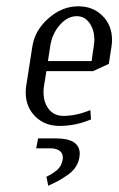

<svg xmlns="http://www.w3.org/2000/svg" viewBox="-20 -404 381 616"><path d="M62.5 -107.4Q62.5 -117.7 64 -127.9L84 -255.9Q92.3 -307.6 136 -345.7Q179.7 -383.8 231 -383.8Q278.3 -383.8 308.8 -353.3Q339.4 -322.8 339.4 -276.4Q339.4 -266.1 337.9 -255.9L329.1 -199.2L278.8 -175.8H128.9L121.1 -127.9Q119.6 -117.7 119.6 -108.4Q119.6 -75.2 136.7 -53.7Q153.8 -32.2 183.1 -32.2Q224.6 -32.2 270 -50.8L272 -21Q223.1 0 170.9 0Q123.5 0 93 -30.5Q62.5 -61 62.5 -107.4ZM96.2 71.8 102.1 40H159.2Q235.8 40 235.8 89.4Q235.8 92.3 234.9 100.1Q231.9 117.7 222.7 131.8Q213.4 146 196.8 157.5Q180.2 168.9 167.7 175.8Q155.3 182.6 134.8 191.9L128.9 163.1Q151.4 152.3 164.6 140.1Q177.7 127.9 181.2 107.9Q181.6 105.5 181.6 101.6Q181.6 86.9 170.7 79.3Q159.7 71.8 140.1 71.8ZM133.8 -208H273.9L280.8 -255.9Q282.7 -269.5 282.7 -275.9Q282.7 -308.6 267.1 -330.3Q251.5 -352.1 226.1 -352.1Q196.8 -352.1 172.1 -324.2Q147.5 -296.4 141.1 -255.9Z"/></svg>

Font: Gawaa
Style: Italic
Weight: 400
Designer: T. Christopher White
Version: Version 1.0